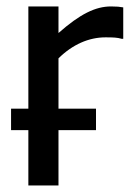

<svg xmlns="http://www.w3.org/2000/svg" viewBox="-20 -565 400 585"><path d="M355.5 -542.5C345.2 -544.4 335.9 -545.4 318.4 -545.4C271 -545.4 224.1 -522.5 158.2 -464.4V-545.4H66.4V-233.9H13.7V-168.5H66.4V0H158.2V-168.5H272.5V-233.9H158.2V-387.2C201.2 -429.7 251 -451.2 301.3 -451.2C325.2 -451.2 337.4 -450.7 350.6 -446.8H355.5Z"/></svg>

Font: SG Kara SemiBold
Style: Regular
Weight: 400
Designer: Damoon Khanjanzadeh
Version: Version 1.000